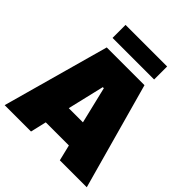

<svg xmlns="http://www.w3.org/2000/svg" viewBox="-236 -1017 1169 1169"><g transform="rotate(45 348.5 -433.0)"><path d="M-5 0 186 -688H511L702 0H470L445 -103H246L222 0ZM284 -263H406L349 -500H340ZM170 -754V-866H528V-754Z"/></g></svg>

Font: Saira Thin Black
Style: Regular
Weight: 900
Version: Version 1.101